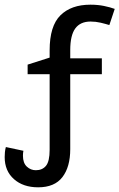

<svg xmlns="http://www.w3.org/2000/svg" viewBox="-33 -785 510 820"><path d="M130 15Q66 15 26.5 -20Q-13 -55 -13 -114Q-13 -124 -12 -135Q-11 -146 -8 -157L67 -141Q66 -137 65.5 -131.5Q65 -126 65 -120Q65 -89 81.5 -73.5Q98 -58 120 -58Q148 -58 163.5 -77Q179 -96 179 -145V-468H85V-509L179 -539V-570Q179 -674 225 -719.5Q271 -765 353 -765Q385 -765 411.5 -759.5Q438 -754 457 -747L434 -678Q418 -683 397 -688Q376 -693 354 -693Q310 -693 288.5 -663.5Q267 -634 267 -571V-536H402V-468H267V-148Q267 -72 233.5 -28.5Q200 15 130 15Z"/></svg>

Font: Noto IKEA Latin
Style: Regular
Weight: 400
Designer: Monotype Design Team
Foundry: Monotype Imaging Inc.
Version: Version 1.0